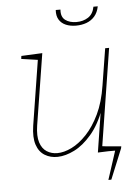

<svg xmlns="http://www.w3.org/2000/svg" viewBox="-59 -783 712 974"><g transform="rotate(-5 297.0 -296.0)"><path d="M208 6Q171 7 142 -10.5Q113 -28 100.5 -65.5Q88 -103 97 -162L151 -502L156 -492L66 -505L68 -520L175 -525L117 -161Q109 -108 119.5 -75.5Q130 -43 153.5 -28Q177 -13 207 -13Q241 -13 280 -32Q319 -51 356.5 -90.5Q394 -130 423 -190.5Q452 -251 465 -335L495 -522H515L436 -22L431 -29L521 -17L519 -2L412 2L447 -220L453 -221Q423 -139 380.5 -89.5Q338 -40 293 -17.5Q248 5 208 6ZM358 -649Q329 -649 306.5 -658.5Q284 -668 272 -687.5Q260 -707 262 -737H286Q283 -700 305 -683.5Q327 -667 362 -667Q396 -667 421.5 -683.5Q447 -700 454 -737H476Q470 -706 453 -686.5Q436 -667 411.5 -658Q387 -649 358 -649ZM422 -29 533 -19 531 -9 468 145H453L503 -9L507 0H417Z"/></g></svg>

Font: Bitter Thin
Style: Italic
Weight: 100
Italic angle: -9°
Designer: Sol Matas, and Bitter project Authors
Foundry: Sol Matas
Version: Version 2.002